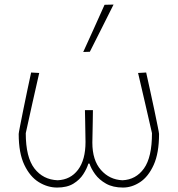

<svg xmlns="http://www.w3.org/2000/svg" viewBox="-20 -814 780 842"><path d="M230.5 8.5Q189 8.5 150.2 -15.2Q111.5 -39 86.8 -90.8Q62 -142.5 62 -226.5Q62 -231 67.8 -260.2Q73.5 -289.5 82 -331.8Q90.5 -374 99.8 -418Q109 -462 116.5 -496L152 -494Q136.5 -426 121.2 -357.8Q106 -289.5 93 -230Q93 -124.5 131 -75.2Q169 -26 233 -23.5Q289.5 -26 322.2 -69.5Q355 -113 355 -191.5Q354.5 -220.5 354.2 -241.5Q354 -262.5 353.5 -283.2Q353 -304 352.5 -331H387.5Q387 -303.5 386.8 -282.5Q386.5 -261.5 386 -239.8Q385.5 -218 385 -188.5Q385 -111.5 422.5 -68.8Q460 -26 517 -23.5Q576 -26 611.2 -75Q646.5 -124 646.5 -230Q633 -289.5 617.2 -357.8Q601.5 -426 585.5 -494L621 -496Q628.5 -462 638.2 -418Q648 -374 656.8 -331.8Q665.5 -289.5 671.5 -260.2Q677.5 -231 677.5 -226.5Q677.5 -142.5 654 -90.8Q630.5 -39 594.2 -15.2Q558 8.5 519.5 8.5Q475.5 8.5 445.2 -8.5Q415 -25.5 397.2 -50Q379.5 -74.5 372.5 -96.5H367.5Q361 -74.5 345.2 -50Q329.5 -25.5 301.8 -8.5Q274 8.5 230.5 8.5ZM345 -586Q368.5 -637.5 392 -689.5Q415.5 -741.5 438.5 -793L478 -794Q452 -742 426 -690.2Q400 -638.5 374 -587Z"/></svg>

Font: Commissioner Loud Thin
Style: Regular
Weight: 100
Designer: Kostas Bartsokas
Foundry: Kostas Bartsokas
Version: Version 1.000; ttfautohint (v1.8.3)